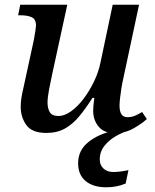

<svg xmlns="http://www.w3.org/2000/svg" viewBox="-20 -556 660 816"><path d="M469 10Q422 10 399 -18Q376 -46 376 -85Q376 -107 381 -140H373Q345 -96 317.5 -62.5Q290 -29 256.5 -10Q223 9 177 9Q116 9 92 -24.5Q68 -58 68 -102Q68 -127 74 -157Q80 -187 86 -212L124 -387Q127 -403 130 -422.5Q133 -442 133 -447Q133 -475 114.5 -483Q96 -491 68 -491H57L66 -536H266L201 -237Q195 -210 188.5 -175.5Q182 -141 182 -120Q182 -96 191.5 -79.5Q201 -63 229 -63Q254 -63 282 -83Q310 -103 335 -136Q360 -169 379.5 -209.5Q399 -250 407 -290L459 -536H571L502 -213Q499 -201 496 -181Q493 -161 490.5 -141Q488 -121 488 -107Q488 -58 521 -58Q538 -58 552 -63.5Q566 -69 584 -80L604 -50Q581 -29 546 -9.5Q511 10 469 10ZM432 240Q376 240 344 213.5Q312 187 312 138Q312 84 353.5 49.5Q395 15 461 0H523Q500 7 472.5 22.5Q445 38 424.5 63Q404 88 404 122Q404 146 420 160.5Q436 175 461 175Q475 175 491.5 173Q508 171 526 167L514 224Q476 240 432 240Z"/></svg>

Font: Noto Serif Medium
Style: Italic
Weight: 500
Italic angle: -12°
Designer: Monotype Design Team
Foundry: Monotype Imaging Inc.
Version: Version 2.014; ttfautohint (v1.8.4.7-5d5b)